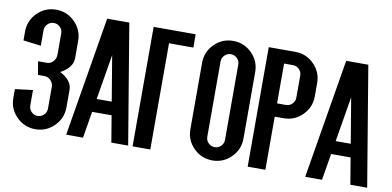

<svg xmlns="http://www.w3.org/2000/svg" viewBox="-65 -851 2132 1043"><g transform="rotate(10 1001.0 -329.5)"><path d="M122.1 -451.7 24.4 -463.9V-512.7Q24.4 -573.2 67.4 -616.2Q110.4 -659.2 170.9 -659.2Q231.4 -659.2 274.4 -616.2Q317.4 -573.2 317.4 -512.7V-419.9Q317.4 -375.5 274.4 -344.2Q263.2 -335.9 250.5 -329.6Q263.2 -323.2 274.4 -315.4Q317.4 -283.7 317.4 -244.1V-146.5Q317.4 -85.9 274.4 -43Q231.4 0 170.9 0Q110.4 0 67.4 -43Q24.4 -85.9 24.4 -146.5V-195.3L122.1 -207.5V-122.1Q122.1 -102.1 136.5 -87.6Q150.9 -73.2 170.9 -73.2Q190.9 -73.2 205.3 -87.6Q219.7 -102.1 219.7 -122.1V-244.1Q219.7 -261.2 205.3 -277.1Q190.9 -293 170.9 -293H134.3L122.1 -366.2H170.9Q190.9 -366.2 205.3 -382.1Q219.7 -397.9 219.7 -419.9V-537.1Q219.7 -557.1 205.3 -571.5Q190.9 -585.9 170.9 -585.9Q150.9 -585.9 136.5 -571.5Q122.1 -557.1 122.1 -537.1Z M512.7 -468.8 471.2 -219.7H554.2ZM459 -146.5 434.6 0H341.8L451.7 -659.2H573.7L683.6 0H590.8L566.4 -146.5Z M805.7 0H708V-659.2H939.9V-585.9H805.7Z M1147.5 -659.2Q1208 -659.2 1251 -616.2Q1293.9 -573.2 1293.9 -512.7V-146.5Q1293.9 -85.9 1251 -43Q1208 0 1147.5 0Q1086.9 0 1043.9 -43Q1001 -85.9 1001 -146.5V-512.7Q1001 -573.2 1043.9 -616.2Q1086.9 -659.2 1147.5 -659.2ZM1196.3 -537.1Q1196.3 -557.1 1181.9 -571.5Q1167.5 -585.9 1147.5 -585.9Q1127.4 -585.9 1113 -571.5Q1098.6 -557.1 1098.6 -537.1V-122.1Q1098.6 -102.1 1113 -87.6Q1127.4 -73.2 1147.5 -73.2Q1167.5 -73.2 1181.9 -87.6Q1196.3 -102.1 1196.3 -122.1Z M1342.8 -659.2H1489.3Q1549.8 -659.2 1592.8 -616.2Q1635.7 -573.2 1635.7 -512.7V-439.5Q1635.7 -378.9 1592.8 -335.9Q1549.8 -293 1489.3 -293H1440.4V0H1342.8ZM1538.1 -537.1Q1538.1 -557.1 1523.7 -571.5Q1509.3 -585.9 1489.3 -585.9H1440.4V-366.2H1489.3Q1509.3 -366.2 1523.7 -380.6Q1538.1 -395 1538.1 -415Z M1831.1 -468.8 1789.6 -219.7H1872.6ZM1777.3 -146.5 1752.9 0H1660.2L1770 -659.2H1892.1L2002 0H1909.2L1884.8 -146.5Z"/></g></svg>

Font: Alegre Sans
Style: Regular
Weight: 400
Width: 3
Designer: GrandChaos9000
Version: Version 1.2.6 - August 1, 2014